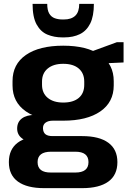

<svg xmlns="http://www.w3.org/2000/svg" viewBox="-20 -787 670 996"><path d="M308 -161Q184 -161 114.5 -209Q45 -257 45 -344V-366Q45 -454 114.5 -502Q184 -550 308 -550Q431 -550 500.5 -502Q570 -454 570 -366V-344Q570 -257 500.5 -209Q431 -161 308 -161ZM209 189Q120 189 73 155Q26 121 26 54Q26 -12 71.5 -46.5Q117 -81 208 -81H406Q495 -81 542 -46.5Q589 -12 589 54Q589 121 542 155Q495 189 406 189ZM371 108Q439 108 439 54Q439 0 371 0H245Q175 0 175 54Q175 109 245 108ZM163 -50Q120 -50 94.5 -69Q69 -88 69 -120Q69 -154 93.5 -172.5Q118 -191 163 -191H308V-161H254Q230 -161 216 -150.5Q202 -140 203 -120Q204 -100 216 -90.5Q228 -81 253 -81H308V-50ZM308 -255Q360 -255 388.5 -279Q417 -303 417 -347V-364Q417 -407 388.5 -431.5Q360 -456 308 -456Q257 -456 227.5 -431.5Q198 -407 198 -364V-347Q198 -304 227.5 -279.5Q257 -255 308 -255ZM425 -509 586 -568H621V-463L425 -454ZM303 -593Q261 -593 226 -607.5Q191 -622 170 -660Q149 -698 149 -767H225Q225 -734 235.5 -716.5Q246 -699 264 -692.5Q282 -686 303 -686H312Q350 -686 370.5 -705.5Q391 -725 391 -767H467Q467 -703 448 -665Q429 -627 394.5 -610Q360 -593 313 -593Z"/></svg>

Font: Pathway Extreme 28pt
Style: Bold
Weight: 700
Designer: Eduardo Rodriguez Tunni
Foundry: Eduardo Rodriguez Tunni
Version: Version 1.001;gftools[0.9.26]